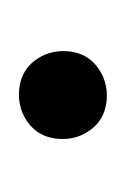

<svg xmlns="http://www.w3.org/2000/svg" viewBox="16 -148 136 209"><g transform="rotate(90 84.5 -44.0)"><path d="M36.1 -43.9Q36.1 -75.2 64.5 -87.9Q74.2 -91.8 84 -91.8Q115.2 -91.8 127.9 -63.5Q131.8 -54.7 131.8 -43.9Q131.8 -12.7 103.5 0Q93.8 3.9 84 3.9Q52.7 3.9 40 -24.4Q36.1 -34.2 36.1 -43.9Z"/></g></svg>

Font: Post No Bills Jaffna Medium
Style: Regular
Weight: 500
Designer: Kosala Senevirathne, Siva Puranthara, Lasantha Premarathna, Tharique Azeez
Foundry: Mooniak
Version: Version 1.220 ; ttfautohint (v1.6)